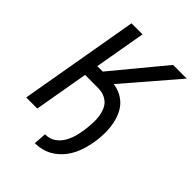

<svg xmlns="http://www.w3.org/2000/svg" viewBox="-246 -820 1076 1076"><g transform="rotate(45 291.5 -282.0)"><path d="M21 0H108.9L165 -322.8L271.5 -322.3C290 -321.8 306.2 -318.4 319.3 -312.5C332.5 -306.6 343.8 -298.8 352.5 -289.6C361.3 -279.8 368.2 -268.6 373 -255.9C377.9 -243.2 381.3 -229.5 383.8 -215.3C385.7 -201.2 386.7 -186 386.2 -170.9C385.7 -155.3 384.8 -139.6 383.3 -124.5C380.9 -103 377.4 -81.1 372.1 -58.1C366.7 -35.2 358.4 -14.6 348.1 4.9C337.4 23.9 323.7 39.6 306.6 52.2C289.6 64.5 267.6 71.3 241.7 71.8L236.3 147.5C274.9 146.5 308.1 138.2 335.9 123C363.8 107.4 387.2 86.9 406.2 62C425.3 37.1 439.9 8.3 450.7 -24.4C460.9 -56.6 468.3 -90.3 471.7 -125.5C473.6 -145.5 474.6 -166 474.1 -186.5C473.6 -206.5 471.2 -226.6 467.3 -245.6C463.4 -264.6 457.5 -283.2 449.7 -300.3C441.9 -317.4 432.1 -333 419.9 -346.7C407.7 -359.9 392.6 -371.6 375.5 -380.9C357.9 -390.1 337.9 -396.5 314.9 -399.9L582.5 -710.9H474.1L221.7 -405.8H178.7L231.9 -710.9H144.5Z"/></g></svg>

Font: Roboto Condensed
Style: Italic
Weight: 400
Designer: Google
Version: Version 1.000;PS 001.000;hotconv 1.0.88;makeotf.lib2.5.64775